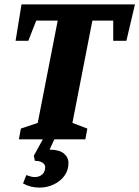

<svg xmlns="http://www.w3.org/2000/svg" viewBox="-20 -635 635 875"><path d="M66 0 75 -49 152 -75 243 -541H145L109 -449H51L78 -615H595L556 -449H496V-541H401L310 -75L378 -49L369 0ZM160 220Q119 220 85 201L100 163Q111 167 120.5 169.5Q130 172 138 172Q159 172 172.5 160Q186 148 186 126Q186 115 174 106.5Q162 98 139 98L134 75L178 -5H230L206 47Q250 47 271 64.5Q292 82 292 108Q292 142 273 167Q254 192 224 206Q194 220 160 220Z"/></svg>

Font: Manuale ExtraBold
Style: Italic
Weight: 800
Italic angle: -11°
Designer: Eduardo Tunni / Pablo Cosgaya
Foundry: Eduardo Tunni / Pablo Cosgaya
Version: Version 1.002